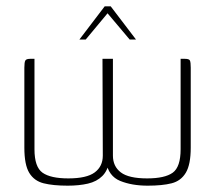

<svg xmlns="http://www.w3.org/2000/svg" viewBox="-20 -585 680 607"><path d="M194 2Q148 2 118 -5.5Q88 -13 72.5 -38.5Q57 -64 57 -118V-371Q57 -388 60 -393.5Q63 -399 75 -399H89V-113Q89 -57 114.5 -39Q140 -21 196 -21Q254 -21 279.5 -40Q305 -59 305 -93L304 -399H337V-93Q337 -59 362 -40Q387 -21 445 -21Q501 -21 526 -39Q551 -57 551 -113V-399H565Q578 -399 580.5 -393.5Q583 -388 583 -371V-118Q583 -65 567.5 -39Q552 -13 522.5 -5.5Q493 2 447 2Q397 2 360 -13Q323 -28 315 -74L325 -75Q321 -46 303.5 -28.5Q286 -11 258 -4.5Q230 2 194 2ZM231 -460 311 -565H330L410 -460H390L320 -543L251 -460Z"/></svg>

Font: Genos ExtraLight
Style: Regular
Weight: 250
Designer: Robert E. Leuschke
Foundry: Robert E. Leuschke
Version: Version 1.010